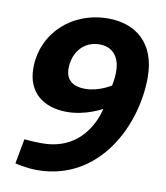

<svg xmlns="http://www.w3.org/2000/svg" viewBox="-82 -786 750 867"><g transform="rotate(10 293.0 -352.0)"><path d="M393 -311C393 -311 357 -110 148 -110C104 -110 66 -114 66 -114L45 0C45 0 93 13 146 13C430 13 566 -263 566 -486C566 -643 471 -717 345 -717C177 -717 50 -596 50 -438C50 -325 127 -269 233 -269C320 -269 393 -311 393 -311ZM414 -422C414 -422 359 -386 297 -386C233 -386 204 -417 207 -472C211 -543 257 -595 327 -595C379 -595 421 -562 421 -486C421 -473 420 -452 414 -422Z"/></g></svg>

Font: Bitter
Style: Bold Italic
Weight: 700
Designer: Sol Matas
Foundry: Sol Matas
Version: Version 1.002